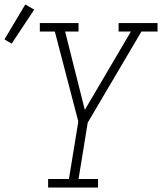

<svg xmlns="http://www.w3.org/2000/svg" viewBox="-79 -838 724 858"><path d="M136 0V-38H229L271 -295L166 -697H99V-735H272V-697H212L300 -347L506 -697H451V-735H625V-697H553L313 -290L272 -38H359V0ZM-27 -643 -59 -662 34 -818 74 -795Z"/></svg>

Font: Iosevka Slab XLtExObl
Style: Regular
Weight: 200
Width: 7
Italic angle: -9°
Monospace: yes
Designer: Belleve Invis
Foundry: Belleve Invis
Version: Version 11.1.1; ttfautohint (v1.8.3)